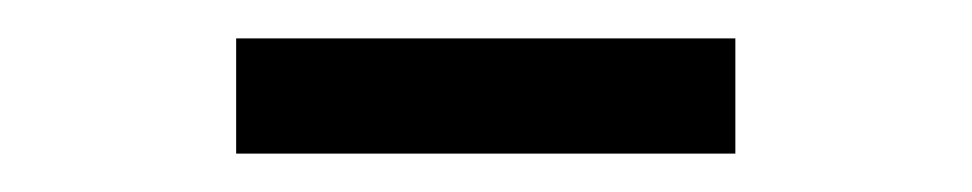

<svg xmlns="http://www.w3.org/2000/svg" viewBox="-20 -750 506 100"><path d="M103 -730H363V-670H103Z"/></svg>

Font: Eudoxus Sans
Style: Regular
Weight: 400
Designer: Stijn de Vries
Foundry: tokotype
Version: Version 2.005